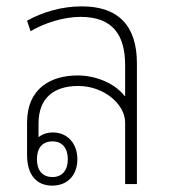

<svg xmlns="http://www.w3.org/2000/svg" viewBox="-20 -578 533 603"><path d="M144 5C194 5 223 -30 223 -78C223 -126 193 -162 146 -162C127 -162 112 -156 101 -147V-190C101 -272 151 -308 226 -308C306 -308 373 -251 373 -193V0H410V-379C410 -497 352 -558 237 -558C173 -558 114 -540 65 -513L76 -480C118 -505 179 -525 233 -525C336 -525 373 -466 373 -373V-276H372C339 -318 279 -341 224 -341C140 -341 65 -301 65 -193V-91C65 -31 93 5 144 5ZM145 -22C113 -22 96 -43 96 -78C96 -113 113 -134 145 -134C175 -134 193 -113 193 -78C193 -43 175 -22 145 -22Z"/></svg>

Font: Noto Sans Thai Looped SemiCondensed ExtraLight
Style: Regular
Weight: 200
Width: 4
Designer: Sasikarn Vongin, Ben Mitchell
Foundry: The Fontpad Ltd
Version: Version 1.001